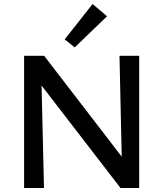

<svg xmlns="http://www.w3.org/2000/svg" viewBox="-20 -936 814 956"><path d="M673 -658V0H580L187 -510L199 0H100V-658H200L586 -156L575 -658ZM302 -740 441 -916 513 -855 352 -700Z"/></svg>

Font: Ysabeau Semibold
Style: Regular
Weight: 600
Designer: Christian Thalmann (Catharsis Fonts)
Version: Version 0.003